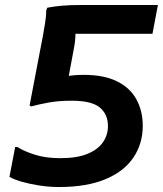

<svg xmlns="http://www.w3.org/2000/svg" viewBox="-20 -740 656 772"><path d="M178 -604 170 -709Q196 -714 228.5 -717Q261 -720 311 -720H615L593 -604ZM99 -316 142 -541Q146 -561 151.5 -590Q157 -619 161.5 -648.5Q166 -678 166 -698L170 -709L282 -702V-664Q283 -650 283.5 -631Q284 -612 283 -591Q282 -570 278 -550L249 -394ZM18 -29 41 -149H50Q76 -132 120 -118Q164 -104 222 -104Q290 -104 332 -121.5Q374 -139 394 -168Q414 -197 414 -233Q414 -281 381 -308Q348 -335 269 -335Q215 -335 174.5 -327.5Q134 -320 105 -312L99 -316L131 -401Q151 -408 178.5 -417Q206 -426 241 -432.5Q276 -439 317 -439Q398 -439 450.5 -413Q503 -387 528.5 -340.5Q554 -294 554 -234Q554 -162 516 -106Q478 -50 403 -19Q328 12 217 12Q178 12 139 6Q100 0 68.5 -9Q37 -18 18 -29Z"/></svg>

Font: Kufam SemiBold
Style: Italic
Weight: 600
Italic angle: -11°
Designer: Artur Schmal
Foundry: Original Type
Version: Version 1.301; ttfautohint (v1.8.3)